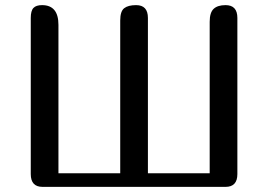

<svg xmlns="http://www.w3.org/2000/svg" viewBox="-20 -729 1046 749"><path d="M146 0Q100 0 100 -50V-659Q100 -687 110.5 -698Q121 -709 144 -709Q208 -709 208 -632V-53H449V-649Q449 -685 464.5 -697Q480 -709 511 -709Q557 -709 557 -659V-53H798V-644Q798 -680 813.5 -694.5Q829 -709 860 -709Q906 -709 906 -659V-50Q906 0 860 0Z"/></svg>

Font: Marmelad
Style: Regular
Weight: 400
Designer: Manvel Shmavonyan
Foundry: Cyreal
Version: Version 1.110; ttfautohint (v1.8.4.7-5d5b)